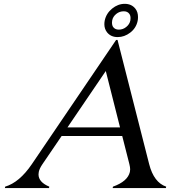

<svg xmlns="http://www.w3.org/2000/svg" viewBox="-20 -961 873 981"><path d="M4.9 0 6.3 -7.3Q79.1 -28.8 142.6 -122.1L573.2 -756.8H580.6L742.2 -122.1Q766.1 -28.8 829.1 -7.3L827.6 0H555.7L557.1 -7.3Q632.3 -34.2 643.6 -82.5Q645 -88.9 645 -95.7Q645 -106.4 641.1 -122.1L604.5 -266.1H294.9L196.8 -122.1Q181.6 -99.6 178.2 -83Q176.8 -76.2 176.8 -69.8Q176.8 -30.3 231.9 -7.3L230.5 0ZM593.3 -310.1 520.5 -598.1 324.7 -310.1ZM612.3 -903.3Q590.3 -903.3 573.7 -889.6Q556.6 -875.5 553.2 -856.4Q552.2 -851.1 552.2 -846.2Q552.2 -830.6 558.6 -822.3Q568.4 -809.6 586.9 -809.6Q608.4 -809.6 625 -823.2Q642.1 -836.9 646 -856.4Q647 -861.8 647 -868.7Q647 -882.3 640.1 -891.1Q630.9 -903.3 612.3 -903.3ZM671.4 -917Q685.1 -899.9 685.1 -874Q685.1 -861.8 683.1 -853.5Q675.3 -817.4 645.5 -794.4Q615.7 -771.5 581.1 -771.5Q546.4 -771.5 526.9 -795.9Q513.2 -813.5 513.2 -837.4Q513.2 -846.7 515.1 -856.4Q522.9 -892.6 552.7 -917Q582.5 -941.4 617.2 -941.4Q651.9 -941.4 671.4 -917Z"/></svg>

Font: Modern Antiqua
Style: Book Oblique
Weight: 400
Italic angle: -12°
Designer: Wojciech Kalinowski "wmk69" (wmk69@o2.pl)
Foundry: Wojciech Kalinowski "wmk69" (wmk69@o2.pl)
Version: Version 3.1.0; 2021-05-28